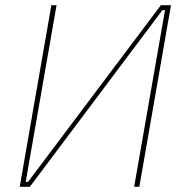

<svg xmlns="http://www.w3.org/2000/svg" viewBox="-20 -720 703 740"><path d="M56 0H95L606 -681H616L497 0H517L639 -700H600L88 -19H79L198 -700H178Z"/></svg>

Font: Fixel Text 20240404 Thin
Style: Italic
Weight: 100
Width: 4
Italic angle: -10°
Designer: AlfaBravo + MacPaw
Foundry: Kyrylo Tkachov, Marchela Mozhyna, Serhii Makarenko, Maria Weinstein, Zakhar Kryvoshyya
Version: Version 1.211;Glyphs 3.2 (3225)